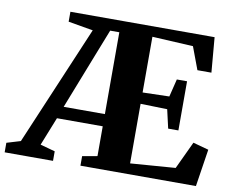

<svg xmlns="http://www.w3.org/2000/svg" viewBox="-132 -848 1163 952"><g transform="rotate(10 449.5 -371.5)"><path d="M-52 0V-48L17.5 -69L273 -671.5L148 -693V-743H874L889 -567H818.5L776 -680.5L570 -691.5V-411L704 -414.5L726 -504H777.5V-256.5H726L704.5 -350.5L570 -354V-54L796.5 -71L861.5 -209.5L940 -188L911 0H329.5V-48L404.5 -61.5V-211.5H174L117 -68.5L191.5 -48V0ZM197 -273H404.5V-685H358.5L307 -554Z"/></g></svg>

Font: Merriweather 60pt ExtraBold
Style: Regular
Weight: 800
Version: Version 2.100